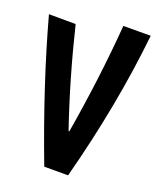

<svg xmlns="http://www.w3.org/2000/svg" viewBox="-110 -792 713 874"><g transform="rotate(15 247.0 -355.0)"><path d="M21 -680 150 -668Q188 -419 245 -189L249 -190Q319 -459 362 -716L494 -705Q427 -361 295 6L180 -4Q78 -365 21 -680Z"/></g></svg>

Font: Boogaloo
Style: Regular
Weight: 400
Designer: John Vargas Beltran
Foundry: John Vargas Beltran
Version: Version 1.002